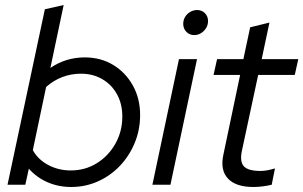

<svg xmlns="http://www.w3.org/2000/svg" viewBox="-20 -737 1210 766"><path d="M264 9Q213 9 169.5 -10Q126 -29 95 -64L81 0H10L159 -700L234 -717L181 -466Q243 -508 318 -508Q382 -508 431.5 -478Q481 -448 510 -396Q539 -344 539 -278Q539 -219 517.5 -167Q496 -115 458.5 -75.5Q421 -36 371 -13.5Q321 9 264 9ZM262 -57Q320 -57 366.5 -86Q413 -115 440.5 -164Q468 -213 468 -272Q468 -322 447 -360.5Q426 -399 388.5 -421Q351 -443 303 -443Q264 -443 228.5 -429.5Q193 -416 164 -390L111 -138Q131 -101 172 -79Q213 -57 262 -57Z M588 0 694 -501H766L660 0ZM755 -597Q736 -597 723.5 -610Q711 -623 711 -642Q711 -657 718.5 -669.5Q726 -682 739 -689.5Q752 -697 766 -697Q785 -697 797.5 -684.5Q810 -672 810 -653Q810 -638 802.5 -625.5Q795 -613 782.5 -605Q770 -597 755 -597Z M991 9Q921 9 889.5 -24.5Q858 -58 871 -119L938 -438H832L846 -501H951L978 -628L1055 -647L1024 -501H1170L1156 -438H1010L945 -135Q936 -92 953 -73.5Q970 -55 1019 -55Q1033 -55 1046 -57.5Q1059 -60 1077 -65L1064 0Q1048 4 1028.5 6.5Q1009 9 991 9Z"/></svg>

Font: Red Hat Display
Style: Italic
Weight: 300
Italic angle: -12°
Designer: Pentagram, MCKL
Foundry: Pentagram, MCKL
Version: Version 1.023